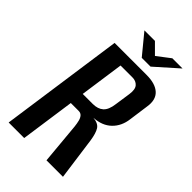

<svg xmlns="http://www.w3.org/2000/svg" viewBox="-224 -795 865 865"><g transform="rotate(45 208.5 -363.0)"><path d="M15 0 99 -591H303Q359 -591 386 -566Q413 -541 405 -492L392 -398Q386 -349 354.5 -318.5Q323 -288 270 -285Q303 -282 315 -263Q327 -244 333 -204L361 0H256L238 -197Q236 -215 232.5 -229Q229 -243 221.5 -251.5Q214 -260 201 -260H151L114 0ZM160 -327H224Q256 -327 274.5 -343.5Q293 -360 298 -400L309 -475Q314 -509 301 -523.5Q288 -538 266 -538H190ZM233 -630 154 -726H221L269 -678L332 -726H397L289 -630Z"/></g></svg>

Font: Alumni Sans SemiBold
Style: Italic
Weight: 600
Italic angle: -8°
Version: Version 1.016